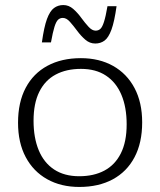

<svg xmlns="http://www.w3.org/2000/svg" viewBox="-20 -731 634 761"><path d="M294 -32.5Q352 -32.5 394 -55Q436 -77.5 459 -123.2Q482 -169 482 -238Q482 -306 461.2 -355.2Q440.5 -404.5 400.2 -431.2Q360 -458 301 -458Q243 -458 200.8 -435.5Q158.5 -413 135.8 -367.2Q113 -321.5 113 -252.5Q113 -185 133.5 -135.5Q154 -86 194.5 -59.2Q235 -32.5 294 -32.5ZM294.5 10Q221.5 10 166.8 -20.8Q112 -51.5 81.8 -108.5Q51.5 -165.5 51.5 -244.5Q51.5 -325.5 81.8 -382.8Q112 -440 168 -470.2Q224 -500.5 300.5 -500.5Q373.5 -500.5 428.2 -469.8Q483 -439 513.2 -382Q543.5 -325 543.5 -246Q543.5 -165 513.2 -107.8Q483 -50.5 427 -20.2Q371 10 294.5 10ZM442 -706.5Q433.5 -645.5 421.8 -613.5Q410 -581.5 394.2 -570Q378.5 -558.5 357.5 -558.5Q335.5 -558.5 318 -573.8Q300.5 -589 285.8 -609Q271 -629 257.2 -644.5Q243.5 -660 229 -660Q218 -660 210.2 -652.8Q202.5 -645.5 196 -625Q189.5 -604.5 182 -563H146Q154.5 -624 166.2 -655.8Q178 -687.5 194 -699.2Q210 -711 231 -711Q252.5 -711 270 -695.8Q287.5 -680.5 302.2 -660.2Q317 -640 331 -624.8Q345 -609.5 359 -609.5Q370 -609.5 377.8 -616.5Q385.5 -623.5 392.2 -644.5Q399 -665.5 406 -706.5Z"/></svg>

Font: Newsreader 9pt Light
Style: Regular
Weight: 300
Designer: Hugues Gentile
Foundry: Production Type
Version: Version 1.003